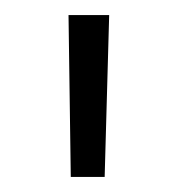

<svg xmlns="http://www.w3.org/2000/svg" viewBox="-20 -717 235 255"><path d="M74 -482 71 -697H125L119 -482Z"/></svg>

Font: TitilliumText
Style: Light
Weight: 300
Designer: Accademia di Belle Arti di Urbino and others
Foundry: Accademia di Belle Arti di Urbino and others.
Version: Version 60.001